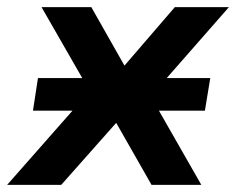

<svg xmlns="http://www.w3.org/2000/svg" viewBox="-47 -516 659 536"><path d="M-27 0 224 -285 228 -219 69 -496H208L306 -323H292L441 -496H592L350 -220L351 -287L515 0H376L270 -186L288 -185L124 0ZM45 -207 59 -298H540L525 -207Z"/></svg>

Font: Nunito Sans 9pt
Style: Bold Italic
Weight: 700
Italic angle: -9°
Version: Version 3.101;gftools[0.9.27]